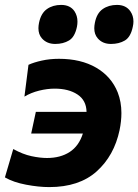

<svg xmlns="http://www.w3.org/2000/svg" viewBox="-31 -751 564 782"><path d="M169.5 11Q126.5 11 75 1.2Q23.5 -8.5 -11 -28.5L23 -144Q62 -122.5 97 -115Q132 -107.5 160.5 -107.5Q215 -107.5 252.8 -132Q290.5 -156.5 306.5 -207H96L115 -295.5H321.5Q320.5 -342.5 284.5 -366.2Q248.5 -390 191.5 -390Q161.5 -390 128.2 -381.8Q95 -373.5 68.5 -357.5L85 -487Q106.5 -497 139.2 -504.2Q172 -511.5 209 -511.5Q298.5 -511.5 360.5 -475.5Q422.5 -439.5 448.5 -374.5Q463.5 -336 463.5 -290.5Q463.5 -257.5 456 -221Q434 -117 362.8 -53Q291.5 11 169.5 11ZM421 -572Q386.5 -572 367 -595Q353 -611 353 -636Q353 -646.5 355.5 -658.5Q363 -697 387.2 -714Q411.5 -731 445.5 -731Q482 -731 500 -705Q512.5 -687 512.5 -663.5Q512.5 -653.5 510 -642.5Q501.5 -600.5 477.8 -586.2Q454 -572 421 -572ZM194 -572Q159.5 -572 139.5 -595Q125.5 -611 125.5 -636Q125.5 -646.5 128 -658.5Q136 -697 160 -714Q184 -731 218 -731Q255 -731 272.5 -705Q284.5 -686.5 284.5 -663Q284.5 -653 282.5 -642.5Q274 -600.5 250.2 -586.2Q226.5 -572 194 -572Z"/></svg>

Font: Heraclito
Style: Bold Italic
Weight: 700
Italic angle: -12°
Designer: Kostas Bartsokas (font) & Cristiano Sobral (main changes)
Foundry: Kostas Bartsokas (font) & Cristiano Sobral (main changes)
Version: Version 1.00;July 8, 2020;FontCreator 13.0.0.2655 64-bit